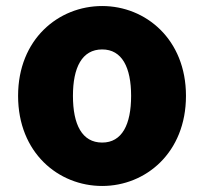

<svg xmlns="http://www.w3.org/2000/svg" viewBox="-20 -603 677 637"><path d="M319 14C463 14 597 -96 597 -285C597 -473 463 -583 319 -583C174 -583 40 -473 40 -285C40 -96 174 14 319 14ZM319 -130C252 -130 222 -190 222 -285C222 -379 252 -439 319 -439C385 -439 415 -379 415 -285C415 -190 385 -130 319 -130Z"/></svg>

Font: Noto Sans TC Black
Style: Regular
Weight: 900
Designer: Ryoko NISHIZUKA 西塚涼子 (kana, bopomofo & ideographs); Paul D. Hunt (Latin, Greek & Cyrillic); Sandoll Communications 산돌커뮤니
Foundry: Adobe
Version: Version 2.004;hotconv 1.0.118;makeotfexe 2.5.65603